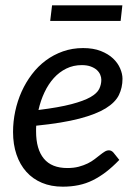

<svg xmlns="http://www.w3.org/2000/svg" viewBox="-20 -694 518 721"><path d="M29 0ZM440 -398Q440 -365 426.5 -337.2Q413 -309.5 377 -287.2Q341 -265 278 -248.5Q215 -232 116 -222Q115.5 -216.5 115.5 -211.2Q115.5 -206 115.5 -200.5Q115.5 -133.5 144.8 -98.2Q174 -63 233 -63Q257 -63 275.8 -68Q294.5 -73 309.2 -80.2Q324 -87.5 335.2 -96.2Q346.5 -105 355.8 -112.2Q365 -119.5 373 -124.5Q381 -129.5 389 -129.5Q398.5 -129.5 406 -121L428 -93.5Q402.5 -67 378 -48.2Q353.5 -29.5 328.2 -17Q303 -4.5 275.2 1.2Q247.5 7 215.5 7Q172 7 137.5 -7.5Q103 -22 79 -48.8Q55 -75.5 42 -113.5Q29 -151.5 29 -198.5Q29 -237.5 37.2 -276.2Q45.5 -315 61.2 -350Q77 -385 99.8 -415Q122.5 -445 151.8 -466.8Q181 -488.5 216.2 -501Q251.5 -513.5 292 -513.5Q330.5 -513.5 358.5 -502.5Q386.5 -491.5 404.5 -474.5Q422.5 -457.5 431.2 -437Q440 -416.5 440 -398ZM287 -449.5Q255.5 -449.5 229 -436.5Q202.5 -423.5 182 -400.8Q161.5 -378 147 -347.2Q132.5 -316.5 124.5 -281Q201.5 -290.5 248 -302.8Q294.5 -315 319.5 -329.2Q344.5 -343.5 352.5 -360Q360.5 -376.5 360.5 -394.5Q360.5 -403.5 356.5 -413.2Q352.5 -423 343.8 -431Q335 -439 321 -444.2Q307 -449.5 287 -449.5ZM175.5 -674H439.5L433 -615.5H168.5Z"/></svg>

Font: Lato
Style: Italic
Weight: 400
Italic angle: -7°
Designer: Lukasz Dziedzic
Foundry: tyPoland Lukasz Dziedzic
Version: Version 2.007; 2014-02-27